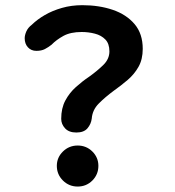

<svg xmlns="http://www.w3.org/2000/svg" viewBox="-20 -692 659 723"><path d="M267.5 -193Q239.5 -193 225 -208.8Q210.5 -224.5 210.5 -244.5Q210.5 -284.5 226 -313.5Q241.5 -342.5 265.8 -364.2Q290 -386 315.5 -403Q345 -424 368.5 -446.8Q392 -469.5 392 -498.5Q392 -527.5 376.8 -543.2Q361.5 -559 337.5 -565.2Q313.5 -571.5 287.5 -571.5Q245.5 -571.5 218.8 -556.8Q192 -542 174 -523.5Q162 -514 149 -507.2Q136 -500.5 117 -500.5Q97.5 -500.5 85.2 -513.8Q73 -527 73 -548Q73 -559.5 79.2 -573.8Q85.5 -588 100 -599Q120.5 -619 149 -635.5Q177.5 -652 213.2 -662.2Q249 -672.5 290 -672.5Q353 -672.5 404.5 -655Q456 -637.5 486.8 -601.2Q517.5 -565 517.5 -508Q517.5 -468.5 501.5 -440.2Q485.5 -412 460.5 -390.8Q435.5 -369.5 408 -350Q375.5 -326 351.8 -302Q328 -278 325.5 -245.5Q323 -225 309.5 -209Q296 -193 267.5 -193ZM272.5 10.5Q240 10.5 217 -12.2Q194 -35 194 -67.5Q194 -99 217 -121.5Q240 -144 272.5 -144Q305 -144 327.8 -121.5Q350.5 -99 350.5 -67.5Q350.5 -35 327.8 -12.2Q305 10.5 272.5 10.5Z"/></svg>

Font: Sono Monospace SemiBold
Style: Regular
Weight: 600
Designer: Tyler Finck
Foundry: Tyler Finck
Version: Version 2.112